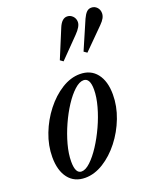

<svg xmlns="http://www.w3.org/2000/svg" viewBox="-157 -950 864 1053"><g transform="rotate(-20 275.0 -423.0)"><path d="M156.5 10.5Q93.5 10.5 58.8 -34.2Q24 -79 24 -157.5Q24 -225 49.8 -291.8Q75.5 -358.5 118.5 -413.5Q161.5 -468.5 214.2 -501.5Q267 -534.5 321 -534.5Q384 -534.5 419 -490Q454 -445.5 454 -367.5Q454 -299.5 428.2 -232.5Q402.5 -165.5 359.5 -110.5Q316.5 -55.5 263.5 -22.5Q210.5 10.5 156.5 10.5ZM149 -29Q172.5 -29 201.2 -56Q230 -83 259 -127.5Q288 -172 312.2 -225Q336.5 -278 351.2 -331.5Q366 -385 366 -428.5Q366 -496 328.5 -496Q304.5 -496 275.5 -469.8Q246.5 -443.5 218 -400Q189.5 -356.5 165.8 -303.8Q142 -251 127.5 -197.5Q113 -144 113 -99Q113 -29 149 -29ZM401 -630.5 383 -643 455 -809.5Q465.5 -832.5 477 -844Q488.5 -855.5 504.5 -855.5Q524 -855.5 537.2 -841.8Q550.5 -828 550.5 -807Q550.5 -793 543.2 -779.2Q536 -765.5 518.5 -748ZM262 -630.5 244.5 -643 313.5 -809.5Q332.5 -855.5 363.5 -855.5Q382 -855.5 395.8 -841.5Q409.5 -827.5 409.5 -807Q409.5 -781 373.5 -744.5Z"/></g></svg>

Font: Libre Caslon Condensed Medium Italic
Style: Regular
Weight: 500
Italic angle: -22.583°
Designer: Pablo Impallari, Rodrigo Fuenzalida, Katja Schimmel, Ertekin Erdin
Foundry: Pablo Impallari, Rodrigo Fuenzalida
Version: Version 2.000; ttfautohint (v1.8.4.7-5d5b);gftools[0.9.33]